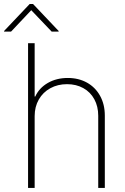

<svg xmlns="http://www.w3.org/2000/svg" viewBox="-57 -918 612 938"><path d="M112.3 0H80.1V-707H112.3V-446.3H115.2Q134.3 -488.3 176.5 -512.7Q218.8 -537.1 274.4 -537.1Q327.1 -537.1 368.2 -514.2Q409.2 -491.2 432.1 -449.5Q455.1 -407.7 455.1 -353.5V0H422.9V-352.5Q422.9 -397.9 403.8 -433.1Q384.8 -468.3 350.1 -487.5Q315.4 -506.8 270.5 -506.8Q225.1 -506.8 189 -487.1Q152.8 -467.3 132.6 -431.9Q112.3 -396.5 112.3 -350.6ZM95.7 -868.2 -2.9 -763.7H-37.1V-766.6L87.9 -898.4H104.5L229.5 -766.6V-763.7H195.3Z"/></svg>

Font: Pretendard Thin
Style: Regular
Weight: 100
Designer: Base glyphs from Inter by Rasmus Andersson; Hangeul glyphs from Noto Sans CJK(Source Han Sans) by Jang Soo-young and Kan
Foundry: Kil Hyung-jin
Version: Version 1.309